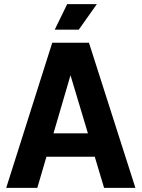

<svg xmlns="http://www.w3.org/2000/svg" viewBox="-20 -906 683 926"><path d="M447 -886H304L244 -763H360ZM482 0H633L409 -700H232L10 0H160L204 -150H437ZM238 -263 320 -543 404 -263Z"/></svg>

Font: Arthouse Owned
Style: Bold
Weight: 700
Designer: Jeremy Tribby
Foundry: Tribby Type
Version: Version 1.000;PS 001.000;hotconv 1.0.88;makeotf.lib2.5.64775